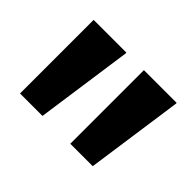

<svg xmlns="http://www.w3.org/2000/svg" viewBox="-79 -946 605 605"><g transform="rotate(45 223.5 -644.0)"><path d="M195 -808V-804L149 -480H49V-808ZM419 -808V-804L373 -480H273V-808Z"/></g></svg>

Font: Encode Sans Narrow
Style: ExtraBold
Weight: 800
Designer: Pablo Impallari, Andres Torresi
Foundry: Pablo Impallari, Andres Torresi
Version: Version 1.000; ttfautohint (v1.00) -l 8 -r 50 -G 200 -x 14 -